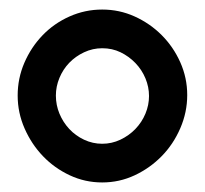

<svg xmlns="http://www.w3.org/2000/svg" viewBox="-20 -788 429 402"><path d="M194 -768Q230 -768 262 -753.5Q294 -739 318.5 -714.5Q343 -690 357.5 -657.5Q372 -625 372 -589Q372 -553 357.5 -519.5Q343 -486 318.5 -461Q294 -436 262 -421Q230 -406 194 -406Q158 -406 126 -421Q94 -436 70 -461Q46 -486 31.5 -519Q17 -552 17 -588Q17 -624 31 -656.5Q45 -689 69 -714Q93 -739 125.5 -753.5Q158 -768 194 -768ZM292 -587Q292 -606 284.5 -624Q277 -642 263.5 -656Q250 -670 232.5 -678.5Q215 -687 194 -687Q174 -687 156 -678.5Q138 -670 125 -656.5Q112 -643 104.5 -625Q97 -607 97 -588Q97 -568 104.5 -550Q112 -532 125 -518Q138 -504 156 -495.5Q174 -487 194 -487Q214 -487 232 -495.5Q250 -504 263.5 -518Q277 -532 284.5 -550Q292 -568 292 -587Z"/></svg>

Font: AkaAcidDosis
Style: ExtraBold
Weight: 800
Designer: Edgar Tolentino, Pablo Impallari, Igino Marini, Aka-Acid
Foundry: Edgar Tolentino, Pablo Impallari, Igino Marini, Aka-Acid
Version: Version 1.007